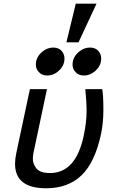

<svg xmlns="http://www.w3.org/2000/svg" viewBox="-20 -987 607 1022"><path d="M225.6 15.1Q60.1 15.1 60.1 -115.2Q60.1 -141.1 66.9 -172.9L139.2 -512.7H230L158.7 -175.8Q154.8 -157.7 154.8 -143.1Q154.8 -112.8 174.6 -89.4Q194.3 -65.9 246.1 -65.9Q383.3 -65.9 425.3 -263.2Q440.9 -336.4 440.9 -393.1Q440.9 -445.8 434.1 -512.7H523.9Q530.3 -482.4 530.3 -401.4Q530.3 -332.5 517.6 -272.9Q485.4 -122.6 413.8 -53.7Q342.3 15.1 225.6 15.1ZM427.2 -585Q396 -585 378.9 -606.9Q366.2 -622.1 366.2 -643.6Q366.2 -683.6 401.4 -712.4Q427.7 -733.9 459 -733.9Q489.7 -733.9 506.3 -712.4Q518.6 -696.3 518.6 -675.3Q518.6 -635.3 484.4 -606.9Q458 -585 427.2 -585ZM231.9 -585Q200.7 -585 183.6 -606.9Q170.9 -622.1 170.9 -643.6Q170.9 -683.6 206.1 -712.4Q232.4 -733.9 263.7 -733.9Q294.4 -733.9 311 -712.4Q323.2 -696.3 323.2 -675.3Q323.2 -635.3 289.1 -606.9Q262.7 -585 231.9 -585ZM397.9 -761.7H333.5L383.3 -967.3H493.7Z"/></svg>

Font: Cadman
Style: Italic
Weight: 400
Italic angle: -12°
Designer: Paul James MIller
Foundry: High-Logic / Made with FontCreator
Version: Version 2.114;March 28, 2021;FontCreator 13.0.0.2683 64-bit